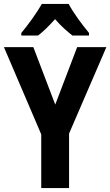

<svg xmlns="http://www.w3.org/2000/svg" viewBox="-20 -953 559 973"><path d="M328 -933H192C170 -893 121 -825 88 -786V-773H173C198 -792 228 -821 259 -856C289 -821 320 -794 347 -773H431V-786C394 -831 351 -889 328 -933ZM260 -423 149 -714H0L189 -272V0H330V-276L519 -714H371Z"/></svg>

Font: Noto Sans Devanagari Condensed
Style: Bold
Weight: 700
Width: 3
Designer: Jelle Bosma - Monotype Design Team
Foundry: Monotype Imaging Inc.
Version: Version 2.004